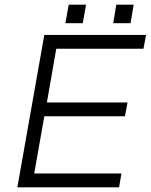

<svg xmlns="http://www.w3.org/2000/svg" viewBox="-20 -799 643 819"><path d="M476 -779H550L537 -700H463ZM273 -779H347L333 -700H259ZM603 -650 592 -591H220L180 -362H524L513 -303H169L126 -59H498L488 0H54L169 -650Z"/></svg>

Font: Overused Grotesk Book
Style: Italic
Weight: 350
Italic angle: -10°
Version: Version 0.003